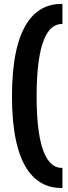

<svg xmlns="http://www.w3.org/2000/svg" viewBox="-20 -715 346 970"><path d="M295.4 234.9V133.3C223.1 135.7 165 49.8 165 -228.5C165 -508.8 223.1 -596.2 295.4 -593.8V-695.3C152.3 -697.8 40.5 -581.1 40.5 -228.5C40.5 122.1 152.3 237.3 295.4 234.9Z"/></svg>

Font: Now Black
Style: Regular
Weight: 400
Designer: Alfredo Marco Pradil
Foundry: Alfredo Marco Pradil
Version: Version 1.200;hotconv 1.0.109;makeotfexe 2.5.65596